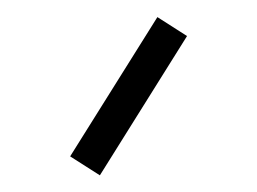

<svg xmlns="http://www.w3.org/2000/svg" viewBox="-20 -681 305 228"><path d="M166.9 -660.7 63.3 -495.3 98.6 -472.8 202.1 -638.2Z"/></svg>

Font: Estedad-VF-FD Black
Style: Regular
Weight: 900
Designer: Amin Abedi
Version: Version 4.000